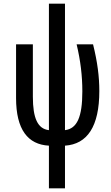

<svg xmlns="http://www.w3.org/2000/svg" viewBox="-20 -780 603 1040"><path d="M245 9V240H332V9C453 1 518 -95 518 -287C518 -364 508 -444 484 -540H395C416 -452 426 -370 426 -285C426 -145 397 -83 332 -75V-760H245V-75C184 -82 158 -140 158 -256V-540H67V-249C67 -78 131 3 245 9Z"/></svg>

Font: Noto Sans Mono SemiCondensed Medium
Style: Regular
Weight: 500
Width: 4
Designer: Monotype Design Team
Foundry: Monotype Imaging Inc.
Version: Version 2.014